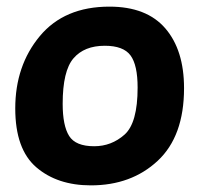

<svg xmlns="http://www.w3.org/2000/svg" viewBox="-20 -549 606 579"><path d="M26 -222Q26 -351 100 -440Q174 -529 310 -529Q422 -529 478.5 -463.5Q535 -398 535 -283Q535 -138 455.5 -64Q376 10 254 10Q153 10 89.5 -44.5Q26 -99 26 -222ZM169 -236Q169 -170 188.5 -139Q208 -108 264 -108Q316 -108 355.5 -143Q395 -178 395 -285Q395 -353 373.5 -382Q352 -411 296 -411Q234 -411 201.5 -373Q169 -335 169 -236Z"/></svg>

Font: Zilla Slab
Style: Bold Italic
Weight: 700
Italic angle: -6°
Designer: Typotheque.com
Foundry: Typotheque type foundry
Version: Version 1.1; 2017; ttfautohint (v1.6)